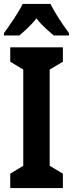

<svg xmlns="http://www.w3.org/2000/svg" viewBox="-28 -954 370 974"><path d="M228 -934H87C69 -896 22 -826 -8 -786V-774H70C90 -791 128 -823 157 -861C184 -824 222 -794 245 -774H322V-786C285 -836 250 -890 228 -934ZM291 0V-73L224 -113V-601L291 -641V-714H24V-641L90 -601V-113L24 -73V0Z"/></svg>

Font: Noto Sans Gurmukhi ExtraCondensed
Style: Bold
Weight: 700
Width: 2
Designer: Jelle Bosma - Monotype Design Team
Foundry: Monotype Imaging Inc.
Version: Version 2.004